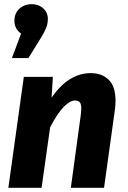

<svg xmlns="http://www.w3.org/2000/svg" viewBox="-20 -899 613 919"><path d="M319 0 366 -344Q369 -365 369 -379Q369 -403 361 -410.5Q353 -418 339 -418Q315 -418 285 -387.5Q255 -357 220 -290L179 0H20L94 -531H233L227 -432Q270 -493 316.5 -521Q363 -549 414 -549Q468 -549 500.5 -517Q533 -485 533 -416Q533 -405 532 -393Q531 -381 529 -367L478 0ZM81 -738Q49 -761 49 -800Q49 -835 72.5 -857Q96 -879 132 -879Q165 -879 187 -859Q209 -839 209 -808Q209 -786 201 -766Q193 -746 179 -723L116 -621H37Z"/></svg>

Font: Szlgxwxxxixliatcpuztgldltzi
Style: Regular
Weight: 700
Italic angle: -8°
Designer: Carrois Corporate & Edenspiekermann
Foundry: Carrois Corporate GbR & Edenspiekermann AG
Version: Version 2.001